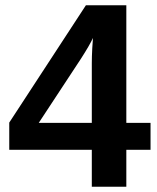

<svg xmlns="http://www.w3.org/2000/svg" viewBox="-20 -708 596 728"><path d="M459 -140.1V0H328.1V-140.1H15.1V-243.2L305.7 -688H459V-242.2H550.8V-140.1ZM127 -242.2H328.1V-467.3Q328.1 -493.7 329.8 -524.4Q331.5 -555.2 332.5 -564Q326.2 -550.3 314.7 -530.5Q303.2 -510.7 286.6 -484.9Z"/></svg>

Font: Arimo
Style: Bold
Weight: 700
Designer: Steve Matteson
Foundry: Monotype Imaging Inc.
Version: Version 1.33